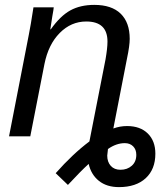

<svg xmlns="http://www.w3.org/2000/svg" viewBox="-20 -558 669 786"><path d="M258 199 208 151Q278 72 346 21L412 -315Q420 -361 420 -388Q420 -470 333 -470Q271 -470 224.5 -423Q178 -376 162 -296L104 0H17L98 -416Q105 -450 117 -528H200Q200 -523 194 -490L186 -438H188Q227 -493 268 -515.5Q309 -538 366 -538Q437 -538 474 -502Q511 -466 511 -399Q511 -371 500 -319L444 -32Q471 -42 500 -42Q554 -42 585 -11.5Q616 19 616 71Q616 135 576.5 171.5Q537 208 467 208Q417 208 385 182.5Q353 157 343 113Q311 142 258 199ZM473 137Q501 137 519.5 120.5Q538 104 538 76Q538 54 525 41Q512 28 491 28Q456 28 422 52L419 79Q419 105 433.5 121Q448 137 473 137Z"/></svg>

Font: Libra Sans
Style: Italic
Weight: 400
Italic angle: -12°
Foundry: Context Ltd
Version: Version 1.002